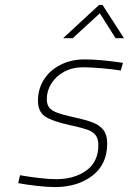

<svg xmlns="http://www.w3.org/2000/svg" viewBox="-20 -750 523 779"><path d="M54 -7 61 -39Q95 -33 137 -28Q179 -23 208 -23Q281 -23 330 -58Q379 -93 379 -161Q379 -187 368 -201.5Q357 -216 334 -224Q311 -232 261 -243Q192 -258 163 -277.5Q134 -297 134 -342Q134 -388 157.5 -426Q181 -464 224.5 -486.5Q268 -509 324 -509Q386 -509 479 -495L470 -464Q438 -469 394 -473Q350 -477 317 -477Q274 -477 240.5 -459Q207 -441 188.5 -411.5Q170 -382 170 -348Q170 -327 179 -314.5Q188 -302 210 -293.5Q232 -285 276 -275Q328 -264 356.5 -253Q385 -242 400 -222Q415 -202 415 -168Q415 -83 354.5 -37Q294 9 203 9Q171 9 128 4Q85 -1 54 -7ZM382 -730H396L483 -595H449L385 -696L275 -595H236Z"/></svg>

Font: Cairo ExtraLight
Style: Italic
Weight: 275
Italic angle: -13°
Designer: Mohamed Gaber, Accademia di Belle Arti di Urbino and others
Foundry: Kief Type Foundry, Accademia di Belle Arti di Urbino and others
Version: Version 3.011